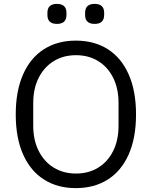

<svg xmlns="http://www.w3.org/2000/svg" viewBox="-20 -955 781 988"><path d="M224 -878V-889Q224 -935 273 -935Q322 -935 322 -889V-878Q322 -832 273 -832Q224 -832 224 -878ZM418 -878V-889Q418 -935 467 -935Q516 -935 516 -889V-878Q516 -832 467 -832Q418 -832 418 -878ZM61 -366Q61 -487 99 -572.5Q137 -658 206.5 -702Q276 -746 370 -746Q465 -746 534.5 -702Q604 -658 642 -572.5Q680 -487 680 -366Q680 -245 642 -160Q604 -75 534.5 -31Q465 13 370 13Q276 13 206.5 -31Q137 -75 99 -160Q61 -245 61 -366ZM590 -308V-425Q590 -499 562.5 -554.5Q535 -610 485.5 -640.5Q436 -671 371 -671Q306 -671 256.5 -640.5Q207 -610 179 -554.5Q151 -499 151 -425V-308Q151 -234 179 -178.5Q207 -123 256.5 -92.5Q306 -62 371 -62Q436 -62 485.5 -92.5Q535 -123 562.5 -178.5Q590 -234 590 -308Z"/></svg>

Font: IBM Plex Sans JP
Style: Regular
Weight: 400
Designer: Mike Abbink; Paul van der Laan; Pieter van Rosmalen; Wujin Sim; Yejin Wi; Jinhee Kim; Boomi Park; Yona Kim; Kichan Ma
Foundry: Sandoll Inc.
Version: Version 1.001